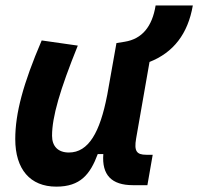

<svg xmlns="http://www.w3.org/2000/svg" viewBox="-20 -676 729 706"><path d="M187 10.3C275.4 10.3 311.5 -34.7 339.4 -109.4H359.9C354 -32.7 390.1 4.9 468.8 4.9H522L541.5 -106.9H518.1C481.9 -106.9 472.7 -120.6 480.5 -166.5L529.8 -448.2C617.7 -482.9 670.9 -551.3 689 -655.8H552.2C539.6 -578.1 502.4 -532.7 438.5 -522.5L408.2 -517.6L374 -325.2V-325.7C347.7 -189.5 305.7 -115.2 233.4 -115.2C193.8 -115.2 171.4 -137.7 171.4 -176.8C171.4 -246.1 200.2 -345.2 266.1 -508.3L133.3 -527.3C64.9 -367.7 36.1 -259.3 36.1 -164.6C36.1 -53.7 90.8 10.3 187 10.3Z"/></svg>

Font: Cascadia Mono NF
Style: Bold Italic
Weight: 700
Italic angle: -10°
Monospace: yes
Designer: Aaron Bell
Foundry: Saja Typeworks
Version: Version 2404.023